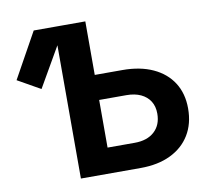

<svg xmlns="http://www.w3.org/2000/svg" viewBox="-80 -818 989 907"><g transform="rotate(-10 414.5 -364.0)"><path d="M126.5 -448.7 17.6 -510.3 138.2 -727.5H287.1ZM333 -470.7H518.6Q603 -470.7 664.6 -442.4Q726.1 -414.1 759.3 -362.1Q792.5 -310.1 792.5 -238.3Q792.5 -165 759.8 -111.6Q727.1 -58.1 666.7 -29.1Q606.4 0 522.9 0H236.3V-727.5H385.7V-122.1H516.1Q576.2 -122.1 610.6 -153.6Q645 -185.1 645 -239.7Q645 -274.4 629.4 -299.1Q613.8 -323.7 585 -337.2Q556.2 -350.6 516.1 -350.6H333Z"/></g></svg>

Font: Inter 20pt
Style: Bold
Weight: 700
Version: Version 4.001;git-66647c0bb